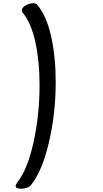

<svg xmlns="http://www.w3.org/2000/svg" viewBox="-20 -948 640 1189"><path d="M111 221Q77 221 77 203Q77 195 86 183Q150 103 187.5 -66.5Q225 -236 225 -421Q225 -568 199 -687Q173 -806 121 -869Q115 -877 115 -883Q115 -900 138.5 -914Q162 -928 185 -928Q204 -928 210 -919Q268 -851 296.5 -723.5Q325 -596 325 -440Q325 -246 283 -66.5Q241 113 171 199Q163 209 145.5 215Q128 221 111 221Z"/></svg>

Font: Sedgwick Ave
Style: Regular
Weight: 400
Designer: Kevin Burke, Pedro Vergani
Foundry: Google, Inc.
Version: Version 1.000